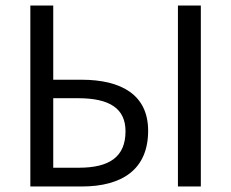

<svg xmlns="http://www.w3.org/2000/svg" viewBox="-20 -676 838 696"><path d="M90 0H276C423 0 517 -62 517 -202C517 -333 419 -387 275 -387H173V-656H90ZM173 -68V-320H263C377 -320 435 -283 435 -200C435 -107 376 -68 266 -68ZM625 0H708V-656H625Z"/></svg>

Font: Giro Sans Regular
Style: Regular
Weight: 400
Designer: Paul D. Hunt
Foundry: Adobe Systems Incorporated
Version: Version 1.000;PS 1.0;hotconv 1.0.88;makeotf.lib2.5.647800